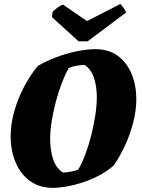

<svg xmlns="http://www.w3.org/2000/svg" viewBox="-20 -906 696 938"><path d="M241 12Q172 12 125.5 -22.5Q79 -57 55.5 -114.5Q32 -172 32 -240Q32 -298 49 -359.5Q66 -421 96 -479Q126 -537 165 -584Q204 -607 252.5 -625.5Q301 -644 350.5 -654.5Q400 -665 444 -666Q512 -666 556.5 -632.5Q601 -599 623.5 -543.5Q646 -488 646 -422Q646 -368 631.5 -310.5Q617 -253 592 -198Q567 -143 535 -97Q500 -66 451 -42Q402 -18 347.5 -4Q293 10 241 12ZM288 -63Q304 -63 328.5 -68Q353 -73 362 -77Q381 -109 397.5 -153.5Q414 -198 426.5 -248Q439 -298 446 -345.5Q453 -393 453 -431Q453 -484 439 -526Q425 -568 393 -589Q375 -589 352 -584.5Q329 -580 316 -574Q298 -542 281.5 -499Q265 -456 252.5 -408Q240 -360 232.5 -313.5Q225 -267 225 -229Q225 -174 239 -129.5Q253 -85 288 -63ZM364 -704 234 -822 237 -848Q247 -859 262 -869.5Q277 -880 287 -884L405 -803L567 -886Q574 -882 584 -867Q594 -852 596 -845L408 -704Z"/></svg>

Font: Albura ExtraBold
Style: Italic
Weight: 758
Italic angle: -7°
Designer: Mercedes Jáuregui
Foundry: Omnibus-Type Team
Version: Version 1.000; ttfautohint (v1.8.3)